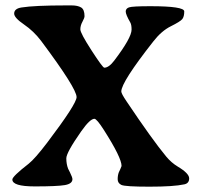

<svg xmlns="http://www.w3.org/2000/svg" viewBox="-20 -701 752 721"><path d="M371.6 -446.8Q388.7 -446.8 408.7 -473.1Q474.1 -559.1 474.1 -589.8Q474.1 -608.4 469.2 -616.7Q452.1 -646.5 452.1 -657.7Q452.1 -668.9 464.4 -673.3Q476.6 -677.7 544.4 -677.7Q671.9 -677.7 671.9 -658.2Q671.9 -638.7 664.6 -629.4Q657.2 -620.1 621.8 -602.5Q586.4 -585 555.7 -545.4Q435.5 -392.6 435.5 -357.4Q435.5 -349.6 454.6 -321.3Q552.2 -175.8 604 -113.3Q623.5 -89.8 647.9 -75.2Q690.4 -49.8 690.4 -31.2Q690.4 -12.7 672.4 -8.8Q632.3 0 541 0Q449.7 0 435.8 -6.6Q421.9 -13.2 421.9 -28.1Q421.9 -43 426.3 -54.2L431.6 -65.4L436.5 -77.6Q436.5 -108.9 370.1 -212.9Q343.3 -254.9 334.5 -254.9Q317.9 -254.9 284.7 -207.5Q229 -127.9 229 -106.4Q229 -85 235.8 -67.4L242.7 -53.7Q252 -34.7 252 -28.3Q252 -10.7 223.1 -5.9Q194.3 -1 110.4 -1Q26.4 -1 26.4 -26.9Q26.4 -38.6 87.9 -86.4Q111.3 -105 156.7 -164.6Q267.6 -311 267.6 -336.4Q267.6 -369.1 134.8 -546.9Q106.9 -584 70.1 -609.1Q33.2 -634.3 33.2 -649.9Q33.2 -668.5 60.5 -672.9Q109.4 -680.7 227.5 -680.7H249Q271.5 -680.7 284.4 -673.1Q297.4 -665.5 297.4 -640.1Q297.4 -633.8 289.6 -619.4Q281.7 -605 281.7 -590.8Q281.7 -576.7 323.7 -511.7Q365.7 -446.8 371.6 -446.8Z"/></svg>

Font: Averia Serif Libre
Style: Bold
Weight: 700
Version: Version 1.002